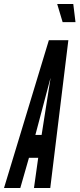

<svg xmlns="http://www.w3.org/2000/svg" viewBox="-62 -935 396 955"><path d="M-42 0H39L82 -150H128L107 0H188L278 -735H181ZM114 -264 187.5 -541 188 -544.5H189L188.5 -541L145 -264ZM249.5 -825H313.5L302.5 -915H222.5Z"/></svg>

Font: League Gothic Condensed Italic
Style: Regular
Weight: 400
Width: 3
Designer: The League of Moveable Type
Version: Version 1.600; ttfautohint (v1.8.3)